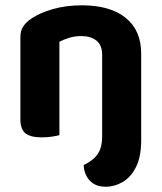

<svg xmlns="http://www.w3.org/2000/svg" viewBox="-20 -515 615 730"><path d="M516.8 -311.1V-216.7H368.4V-306.3Q368.4 -343.3 346.8 -360.6Q325.2 -377.8 289.6 -377.8Q264.8 -377.8 244.1 -371.6Q223.4 -365.4 205.9 -356.2V-216.7H57.5V-372.8Q57.5 -398.3 68.3 -414.5Q79.1 -430.6 99.3 -444.4Q131.4 -466.2 181.2 -480.5Q231.1 -494.8 291.2 -494.8Q398.9 -494.8 457.8 -447.2Q516.8 -399.6 516.8 -311.1ZM57.5 -262.6H205.9V-1.2Q196.4 1.5 178.4 4.4Q160.4 7.3 139.3 7.3Q97 7.3 77.3 -7.7Q57.5 -22.6 57.5 -62.2ZM298.2 112.6Q322.2 100.8 337.8 86.5Q353.4 72.2 360.9 52.3Q368.4 32.3 368.4 1.9V-239.4H516.8V17.6Q516.8 81 497.2 119.9Q477.6 158.9 446.6 176.9Q415.7 195 381.5 195Q342.8 195 321.1 171.4Q299.5 147.8 298.2 112.6Z"/></svg>

Font: Baloo Bhaijaan 2
Style: Regular
Weight: 400
Designer: Sanskriti Dholi, Noopur Datye and Ek Type
Foundry: Ek Type
Version: Version 1.701